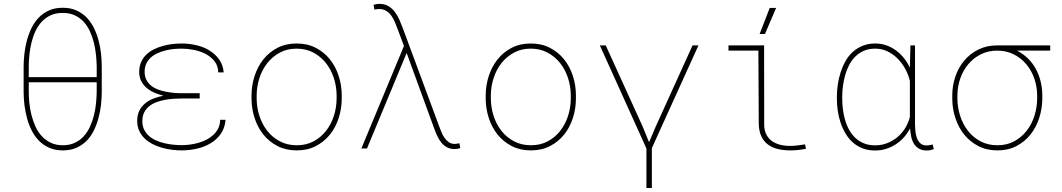

<svg xmlns="http://www.w3.org/2000/svg" viewBox="-20 -761 5441 984"><path d="M501.5 -290Q501.5 -257.8 497.6 -223.4Q493.7 -189 484.6 -155.5Q475.6 -122.1 460.9 -92Q446.3 -62 424.1 -39.6Q401.9 -17.1 371.8 -3.7Q341.8 9.8 302.2 9.8Q262.7 9.8 232.4 -3.7Q202.1 -17.1 179.9 -39.6Q157.7 -62 142.6 -92Q127.4 -122.1 118.4 -155.5Q109.4 -189 105.2 -223.4Q101.1 -257.8 101.1 -290V-420.9Q101.1 -452.6 105.2 -487.5Q109.4 -522.5 118.4 -555.7Q127.4 -588.9 142.3 -618.9Q157.2 -648.9 179.4 -671.6Q201.7 -694.3 231.7 -707.8Q261.7 -721.2 301.3 -721.2Q340.8 -721.2 371.1 -707.8Q401.4 -694.3 423.6 -671.6Q445.8 -648.9 460.7 -618.9Q475.6 -588.9 484.6 -555.7Q493.7 -522.5 497.6 -487.5Q501.5 -452.6 501.5 -420.9ZM127.4 -365.7H475.6V-420.9Q475.1 -448.7 471.9 -480Q468.8 -511.2 461.2 -541.7Q453.6 -572.3 440.9 -600.1Q428.2 -627.9 409.2 -648.9Q390.1 -669.9 363.3 -682.4Q336.4 -694.8 301.3 -694.8Q265.6 -694.8 239 -682.4Q212.4 -669.9 193.1 -648.7Q173.8 -627.4 161.1 -599.9Q148.4 -572.3 141.1 -541.7Q133.8 -511.2 130.6 -480Q127.4 -448.7 127.4 -420.9ZM475.6 -339.4H127.4V-291Q127.4 -263.2 130.6 -231.9Q133.8 -200.7 141.6 -170.4Q149.4 -140.1 162.1 -112.1Q174.8 -84 194.3 -63Q213.9 -42 240.5 -29.3Q267.1 -16.6 302.2 -16.6Q337.4 -16.6 364 -29.3Q390.6 -42 409.7 -63.2Q428.7 -84.5 441.4 -112.3Q454.1 -140.1 461.7 -170.7Q469.2 -201.2 472.2 -232.2Q475.1 -263.2 475.6 -291Z M683.1 -141.6Q683.1 -171.9 694.1 -193.8Q705.1 -215.8 723.9 -231.2Q742.7 -246.6 766.8 -255.9Q791 -265.1 817.4 -270.5Q793.5 -276.4 771 -286.1Q748.5 -295.9 731.4 -310.5Q714.4 -325.2 703.9 -345.2Q693.4 -365.2 693.4 -391.6Q693.4 -419.9 702.9 -441.9Q712.4 -463.9 729 -480.2Q745.6 -496.6 767.6 -507.6Q789.6 -518.6 813.7 -525.4Q837.9 -532.2 863 -535.2Q888.2 -538.1 911.1 -538.1Q946.8 -538.1 983.4 -530Q1020 -522 1050.5 -504.2Q1081.1 -486.3 1101.8 -458.3Q1122.6 -430.2 1126.5 -390.1H1098.6Q1097.7 -424.3 1078.9 -447.8Q1060.1 -471.2 1032.2 -485.4Q1004.4 -499.5 971.9 -505.6Q939.5 -511.7 911.1 -511.7Q892.1 -511.7 870.6 -509.8Q849.1 -507.8 828.1 -502.4Q807.1 -497.1 787.8 -488.5Q768.6 -480 753.7 -466.8Q738.8 -453.6 730 -435.3Q721.2 -417 721.2 -393.1Q721.2 -369.1 730.5 -351.6Q739.7 -334 754.9 -321.8Q770 -309.6 789.8 -302.2Q809.6 -294.9 831.1 -290.8Q852.5 -286.6 873.8 -284.9Q895 -283.2 913.1 -283.2H1003.4V-256.3H913.1Q893.6 -256.3 870.8 -254.9Q848.1 -253.4 825.4 -249.3Q802.7 -245.1 781.7 -237.3Q760.7 -229.5 744.6 -216.6Q728.5 -203.6 719 -184.8Q709.5 -166 709.5 -140.1Q709.5 -115.2 719 -96.2Q728.5 -77.1 744.4 -63.5Q760.3 -49.8 781 -40.8Q801.8 -31.7 824.2 -26.6Q846.7 -21.5 869.1 -19.3Q891.6 -17.1 911.1 -17.1Q931.2 -17.1 953.4 -20Q975.6 -22.9 997.3 -29.1Q1019 -35.2 1038.8 -45.4Q1058.6 -55.7 1074 -70.1Q1089.4 -84.5 1098.6 -103.5Q1107.9 -122.6 1108.4 -147H1136.2Q1132.3 -104.5 1111.1 -74.5Q1089.8 -44.4 1058.1 -25.9Q1026.4 -7.3 987.8 1.2Q949.2 9.8 911.1 9.8Q887.7 9.8 861.8 6.6Q835.9 3.4 810.5 -3.7Q785.2 -10.7 762.2 -22.5Q739.3 -34.2 721.7 -51Q704.1 -67.9 693.6 -90.3Q683.1 -112.8 683.1 -141.6Z M1269 -274.4Q1269.5 -325.2 1285.2 -372.8Q1300.8 -420.4 1330.1 -457Q1359.4 -493.7 1402.1 -515.9Q1444.8 -538.1 1500 -538.1Q1555.2 -538.1 1597.9 -516.1Q1640.6 -494.1 1670.2 -457.5Q1699.7 -420.9 1715.3 -373.3Q1731 -325.7 1731.4 -274.4V-253.9Q1731 -203.1 1715.6 -155.5Q1700.2 -107.9 1670.9 -71.3Q1641.6 -34.7 1598.9 -12.5Q1556.2 9.8 1501 9.8Q1445.8 9.8 1402.8 -12.2Q1359.9 -34.2 1330.3 -70.8Q1300.8 -107.4 1285.2 -155Q1269.5 -202.6 1269 -253.9ZM1295.4 -253.9Q1295.9 -209 1309.8 -166.3Q1323.7 -123.5 1349.9 -90.3Q1376 -57.1 1414.1 -36.9Q1452.1 -16.6 1501 -16.6Q1549.8 -16.6 1587.4 -36.9Q1625 -57.1 1651.1 -90.6Q1677.2 -124 1690.9 -166.5Q1704.6 -209 1705.1 -253.9V-274.4Q1704.6 -318.8 1690.7 -361.6Q1676.8 -404.3 1650.6 -437.5Q1624.5 -470.7 1586.4 -491.2Q1548.3 -511.7 1500 -511.7Q1451.7 -511.7 1413.8 -491.2Q1376 -470.7 1349.9 -437.5Q1323.7 -404.3 1309.8 -361.6Q1295.9 -318.8 1295.4 -274.4Z M1921.9 -741.2Q1949.7 -741.7 1969.5 -730.2Q1989.3 -718.8 2003.2 -700.4Q2017.1 -682.1 2026.9 -659.7Q2036.6 -637.2 2044.9 -615.2L2230 -115.7Q2235.4 -101.6 2241.7 -85.4Q2248 -69.3 2257.3 -55.7Q2266.6 -42 2279.5 -32.7Q2292.5 -23.4 2311 -23.4Q2316.9 -23.4 2322.8 -24.7Q2328.6 -25.9 2334.5 -26.9L2338.9 -2Q2332 0 2325.2 1.5Q2318.4 2.9 2311 2.9Q2287.6 2.9 2270.5 -6.3Q2253.4 -15.6 2241.2 -31Q2229 -46.4 2220.5 -65.2Q2211.9 -84 2205.1 -103L2068.4 -477.5L2064 -489.3L1860.8 0H1832L2050.3 -525.4L2018.1 -611.3Q2011.7 -628.4 2004.2 -646.7Q1996.6 -665 1985.8 -680.2Q1975.1 -695.3 1959.7 -705.1Q1944.3 -714.8 1922.4 -714.8Q1916.5 -714.8 1910.6 -713.9Q1904.8 -712.9 1898.9 -711.9L1894.5 -736.3Q1901.4 -738.3 1908.2 -739.7Q1915 -741.2 1921.9 -741.2Z M2469.2 -274.4Q2469.7 -325.2 2485.4 -372.8Q2501 -420.4 2530.3 -457Q2559.6 -493.7 2602.3 -515.9Q2645 -538.1 2700.2 -538.1Q2755.4 -538.1 2798.1 -516.1Q2840.8 -494.1 2870.4 -457.5Q2899.9 -420.9 2915.5 -373.3Q2931.2 -325.7 2931.6 -274.4V-253.9Q2931.2 -203.1 2915.8 -155.5Q2900.4 -107.9 2871.1 -71.3Q2841.8 -34.7 2799.1 -12.5Q2756.3 9.8 2701.2 9.8Q2646 9.8 2603 -12.2Q2560.1 -34.2 2530.5 -70.8Q2501 -107.4 2485.4 -155Q2469.7 -202.6 2469.2 -253.9ZM2495.6 -253.9Q2496.1 -209 2510 -166.3Q2523.9 -123.5 2550 -90.3Q2576.2 -57.1 2614.3 -36.9Q2652.3 -16.6 2701.2 -16.6Q2750 -16.6 2787.6 -36.9Q2825.2 -57.1 2851.3 -90.6Q2877.4 -124 2891.1 -166.5Q2904.8 -209 2905.3 -253.9V-274.4Q2904.8 -318.8 2890.9 -361.6Q2877 -404.3 2850.8 -437.5Q2824.7 -470.7 2786.6 -491.2Q2748.5 -511.7 2700.2 -511.7Q2651.9 -511.7 2614 -491.2Q2576.2 -470.7 2550 -437.5Q2523.9 -404.3 2510 -361.6Q2496.1 -318.8 2495.6 -274.4Z M3529.3 -528.3H3559.6L3320.8 -2V202.6H3293V0L3054.2 -528.3H3084.5L3273.9 -111.8L3305.7 -33.7H3307.1L3340.3 -111.8Z M3713.4 -528.3H3866.7L3896 -528.8L3896.5 -126.5Q3896 -95.7 3906.2 -74.2Q3916.5 -52.7 3934.6 -39.3Q3952.6 -25.9 3977.1 -19.5Q4001.5 -13.2 4029.8 -13.2Q4049.3 -13.2 4068.1 -15.9Q4086.9 -18.6 4106 -21L4110.4 1.5Q4069.8 9.8 4030.8 9.8Q3995.6 9.8 3966.3 2.7Q3937 -4.4 3915.5 -20.5Q3894 -36.6 3881.8 -62.5Q3869.6 -88.4 3868.7 -126.5L3866.7 -501.5H3713.4ZM3924.8 -720.2H3957.5L3900.4 -586.9H3873Z M4669.4 -528.3V-124.5Q4669.4 -109.4 4671.1 -90.6Q4672.9 -71.8 4678.7 -54.9Q4684.6 -38.1 4696.5 -26.9Q4708.5 -15.6 4729 -15.6Q4737.3 -15.6 4744.9 -17.1Q4752.4 -18.6 4760.3 -20.5L4765.6 3.4Q4756.8 6.3 4748.5 8.3Q4740.2 10.3 4730.5 10.3Q4705.6 10.3 4689.2 0.5Q4672.9 -9.3 4663.3 -25.4Q4653.8 -41.5 4649.7 -62Q4645.5 -82.5 4644 -103Q4631.3 -78.1 4612.8 -57.4Q4594.2 -36.6 4571 -21.5Q4547.9 -6.3 4521 2Q4494.1 10.3 4465.3 10.3Q4429.2 10.3 4400.9 -0.7Q4372.6 -11.7 4350.8 -31Q4329.1 -50.3 4313.7 -76.2Q4298.3 -102.1 4288.3 -131.3Q4278.3 -160.6 4273.7 -192.1Q4269 -223.6 4269 -254.4V-264.6Q4269 -295.4 4273.7 -327.6Q4278.3 -359.9 4288.1 -390.1Q4297.9 -420.4 4313 -447.5Q4328.1 -474.6 4350.1 -494.6Q4372.1 -514.6 4400.9 -526.4Q4429.7 -538.1 4466.3 -538.1Q4496.1 -538.1 4522.9 -528.6Q4549.8 -519 4572.5 -502.2Q4595.2 -485.4 4613 -462.9Q4630.9 -440.4 4643.1 -414.1V-417L4646 -528.3ZM4296.4 -254.4Q4296.4 -227.5 4300 -199.5Q4303.7 -171.4 4311.5 -144.8Q4319.3 -118.2 4332.3 -95Q4345.2 -71.8 4363.8 -54.2Q4382.3 -36.6 4407.5 -26.4Q4432.6 -16.1 4464.8 -16.1Q4497.6 -16.1 4526.6 -27.3Q4555.7 -38.6 4579.1 -58.1Q4602.5 -77.6 4618.9 -104.2Q4635.3 -130.9 4643.1 -161.6V-346.2Q4635.7 -377.9 4619.6 -407.7Q4603.5 -437.5 4580.6 -460.4Q4557.6 -483.4 4528.6 -497.6Q4499.5 -511.7 4465.8 -511.7Q4433.1 -511.7 4408 -501Q4382.8 -490.2 4364 -471.7Q4345.2 -453.1 4332.3 -428.5Q4319.3 -403.8 4311.5 -376.2Q4303.7 -348.6 4300 -319.8Q4296.4 -291 4296.4 -264.6Z M5362.3 -501.5H5192.4Q5223.6 -485.4 5247.8 -461.7Q5272 -438 5288.1 -408.7Q5304.2 -379.4 5312.7 -345.7Q5321.3 -312 5321.8 -275.4V-254.4Q5321.3 -203.6 5305.9 -156Q5290.5 -108.4 5261.2 -71.5Q5231.9 -34.7 5189.5 -12.5Q5147 9.8 5091.8 9.8Q5036.6 9.8 4993.9 -12.5Q4951.2 -34.7 4921.6 -71.3Q4892.1 -107.9 4876.5 -155.5Q4860.8 -203.1 4860.4 -253.9V-274.4Q4860.8 -324.2 4876.7 -370.1Q4892.6 -416 4922.4 -451.2Q4952.1 -486.3 4994.4 -507.3Q5036.6 -528.3 5090.3 -528.3H5362.3ZM4886.7 -253.9Q4887.2 -209 4901.1 -166.3Q4915 -123.5 4940.9 -90.3Q4966.8 -57.1 5004.9 -36.9Q5043 -16.6 5091.8 -16.6Q5140.6 -16.6 5178.2 -37.1Q5215.8 -57.6 5241.7 -90.8Q5267.6 -124 5281.2 -166.7Q5294.9 -209.5 5295.4 -253.9V-274.4Q5294.9 -318.4 5280.5 -359.4Q5266.1 -400.4 5239.7 -431.9Q5213.4 -463.4 5175.5 -482.4Q5137.7 -501.5 5090.8 -501.5Q5043.9 -501.5 5006.3 -482.4Q4968.8 -463.4 4942.4 -431.9Q4916 -400.4 4901.6 -359.4Q4887.2 -318.4 4886.7 -274.4Z"/></svg>

Font: Roboto Mono Thin
Style: Regular
Weight: 250
Designer: Google
Version: Version 2.000985; 2015; ttfautohint (v1.3)